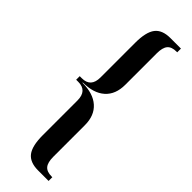

<svg xmlns="http://www.w3.org/2000/svg" viewBox="-275 -776 837 837"><g transform="rotate(45 144.0 -357.0)"><path d="M45 -368Q100 -368 100 -428V-642Q100 -708 122 -736.5Q144 -765 194 -765H259V-742H255Q225 -742 212 -726.5Q199 -711 199 -676V-482Q199 -422 163 -390Q127 -358 61 -358V-356Q127 -356 163 -324Q199 -292 199 -233V-38Q199 -3 212 12.5Q225 28 255 28H259V51H194Q144 51 122 22.5Q100 -6 100 -72V-286Q100 -346 45 -346H32V-368Z"/></g></svg>

Font: Moniqa Narrow Heading
Style: Bold
Weight: 700
Width: 4
Designer: Rajesh Rajput
Foundry: Rajesh Rajput
Version: Version 1.000